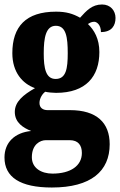

<svg xmlns="http://www.w3.org/2000/svg" viewBox="-32 -602 535 856"><path d="M199 234C374 234 457 161 457 41C457 -55 399 -111 280 -111H180C161 -111 144 -120 144 -143C144 -165 159 -186 170 -193C180 -190 206 -188 218 -188C352 -188 411 -262 411 -370C411 -429 388 -468 360 -495C367 -499 375 -505 388 -505C399 -505 418 -492 418 -459C467 -459 483 -489 483 -522C483 -554 461 -582 423 -582C378 -582 353 -554 325 -523C293 -541 263 -550 218 -550C83 -550 23 -483 23 -365C23 -280 68 -229 124 -209C71 -179 34 -148 34 -103C34 -55 72 -32 107 -18C34 -11 -12 33 -12 100C-12 188 58 234 199 234ZM216 -250C172 -250 163 -298 163 -364C163 -433 172 -487 217 -487C263 -487 270 -435 270 -365C270 -297 263 -250 216 -250ZM202 172C153 172 110 148 110 99C110 41 148 23 172 23H279C317 23 333 46 333 80C333 137 283 172 202 172Z"/></svg>

Font: Noto Serif Ethiopic ExtraCondensed Black
Style: Regular
Weight: 900
Width: 2
Designer: Monotype Design Team
Foundry: Monotype Imaging Inc.
Version: Version 2.102